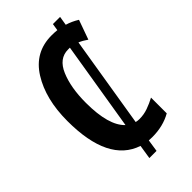

<svg xmlns="http://www.w3.org/2000/svg" viewBox="-254 -835 984 984"><g transform="rotate(-45 238.5 -342.5)"><path d="M177 -355Q177 -465 208.5 -539Q240 -613 306 -613Q313 -613 319 -613L240 -131Q177 -190 177 -355ZM295 10Q372 10 432 -24V-138Q404 -123 374.5 -112.5Q345 -102 313 -102Q300 -102 288 -105L369 -601Q391 -592 415 -575L453 -681Q421 -701 387 -711L395 -760H343L337 -722Q318 -724 297 -724Q175 -724 109.5 -619.5Q44 -515 44 -356Q44 -59 219 -1L207 75H259L269 9Q282 10 295 10Z"/></g></svg>

Font: Noto Sans UI Condensed
Style: Bold
Weight: 700
Width: 3
Designer: Monotype Design Team
Foundry: Monotype Imaging Inc.
Version: 1.001